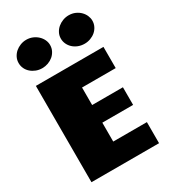

<svg xmlns="http://www.w3.org/2000/svg" viewBox="-228 -1075 1052 1187"><g transform="rotate(-30 297.5 -482.0)"><path d="M345.2 -862.8Q345.2 -885.3 355 -903.8Q364.7 -922.4 380.6 -935.8Q396.5 -949.2 416.7 -956.8Q437 -964.4 458.5 -964.4Q483.9 -964.4 504.4 -955.3Q524.9 -946.3 539.6 -931.6Q554.2 -917 562 -898.9Q569.8 -880.9 569.8 -862.8Q569.8 -840.8 560.5 -822.3Q551.3 -803.7 535.9 -790.5Q520.5 -777.3 500.2 -769.8Q480 -762.2 458.5 -762.2Q433.1 -762.2 412.4 -770.5Q391.6 -778.8 376.7 -792.7Q361.8 -806.6 353.5 -824.7Q345.2 -842.8 345.2 -862.8ZM43.5 -862.8Q43.5 -884.3 52.7 -902.8Q62 -921.4 77.6 -935.1Q93.3 -948.7 113.5 -956.5Q133.8 -964.4 155.8 -964.4Q179.2 -964.4 199.5 -956.1Q219.7 -947.8 235.1 -933.6Q250.5 -919.4 259.3 -901.1Q268.1 -882.8 268.1 -862.8Q268.1 -840.3 258.5 -821.8Q249 -803.2 233.4 -790Q217.8 -776.9 197.5 -769.5Q177.2 -762.2 155.8 -762.2Q132.3 -762.2 112.1 -770Q91.8 -777.8 76.4 -791.3Q61 -804.7 52.2 -823Q43.5 -841.3 43.5 -862.8ZM65.4 -687.5H547.9V-536.1H307.6V-411.1H527.3V-285.2H307.6V-150.4H547.9V0H65.4Z"/></g></svg>

Font: Paytone One
Style: Regular
Weight: 400
Designer: vernon adams
Foundry: vernon adams
Version: 1.000